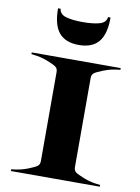

<svg xmlns="http://www.w3.org/2000/svg" viewBox="-104 -1047 812 1116"><g transform="rotate(10 302.5 -489.5)"><path d="M161 -979Q165 -946 203.5 -935.5Q242 -925 301 -925Q360.5 -925 399 -935.5Q437.5 -946 441 -979H456Q456 -881 418 -835.5Q380 -790 301 -790Q222.5 -790 184.2 -835.5Q146 -881 146 -979ZM40 -10Q70.5 -13.5 92 -18.2Q113.5 -23 138 -32.5Q176 -47.5 189 -57.2Q202 -67 202 -87.5V-612.5Q202 -633 189 -642.8Q176 -652.5 138 -667.5Q113.5 -677 92 -681.8Q70.5 -686.5 40 -690V-700H565V-690Q534.5 -686.5 513 -681.8Q491.5 -677 467 -667.5Q429 -652.5 416 -642.8Q403 -633 403 -612.5V-87.5Q403 -67 416 -57.2Q429 -47.5 467 -32.5Q491.5 -23 513 -18.2Q534.5 -13.5 565 -10V0H40Z"/></g></svg>

Font: Engraving CC
Style: Bold
Weight: 700
Designer: indestructible type*
Foundry: Cowboy Collective
Version: Version 1.000